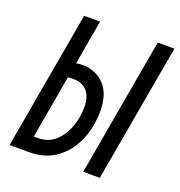

<svg xmlns="http://www.w3.org/2000/svg" viewBox="-126 -800 848 906"><g transform="rotate(20 298.0 -346.5)"><path d="M21 0 143.1 -693.4H223.1L184.1 -469.7Q198.2 -472.7 215.3 -472.7Q282.7 -472.7 325.7 -427.2Q368.7 -381.8 368.7 -297.4Q368.7 -215.3 339.4 -147.9Q310.1 -80.6 254.6 -40.3Q199.2 0 121.1 0ZM390.6 0 512.7 -693.4H596.2L474.1 0ZM114.7 -76.7H133.8Q185.5 -76.2 220.5 -107.2Q255.4 -138.2 273.4 -186.8Q291.5 -235.4 291.5 -287.1Q291.5 -341.3 266.4 -368.7Q241.2 -396 197.3 -396Q184.6 -396 170.4 -394Z"/></g></svg>

Font: Cascadia Mono PL SemiLight
Style: Italic
Weight: 350
Italic angle: -10°
Monospace: yes
Designer: Aaron Bell
Foundry: Saja Typeworks
Version: Version 2404.023; ttfautohint (v1.8.4)